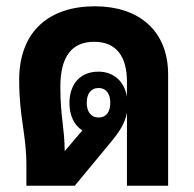

<svg xmlns="http://www.w3.org/2000/svg" viewBox="-20 -591 618 611"><path d="M64 0H218L333 -139C358 -169 378 -198 384 -233V0H515V-354C515 -495 420 -571 282 -571C138 -571 41 -493 41 -336C41 -217 64 -165 64 -65ZM172 -314C172 -412 209 -458 280 -458C352 -458 384 -409 384 -331V-283C376 -331 343 -363 293 -363C236 -363 201 -324 201 -263C201 -224 216 -192 242 -176L186 -110C185 -188 172 -221 172 -314ZM294 -217C269 -217 256 -236 256 -264C256 -292 269 -311 294 -311C318 -311 331 -292 331 -264C331 -235 318 -217 294 -217Z"/></svg>

Font: Noto Sans Thai Looped Condensed
Style: Bold
Weight: 700
Width: 3
Designer: Sasikarn Vongin, Ben Mitchell
Foundry: The Fontpad Ltd
Version: Version 1.001